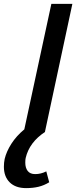

<svg xmlns="http://www.w3.org/2000/svg" viewBox="-59 -678 404 987"><path d="M179 203 194 259Q168 275 139.5 282Q111 289 75 289Q21 289 -9 259.5Q-39 230 -39 179Q-39 158 -35 139Q-26 101 -0.5 61Q25 21 66 -13L205 -658H313L172 0H173Q92 53 73 134Q71 142 71 158Q71 185 83.5 201Q96 217 122 217Q151 217 179 203Z"/></svg>

Font: Ysabeau Semibold
Style: Italic
Weight: 600
Italic angle: -12°
Designer: Christian Thalmann (Catharsis Fonts)
Version: Version 0.003